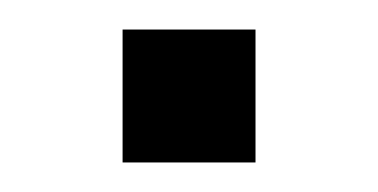

<svg xmlns="http://www.w3.org/2000/svg" viewBox="-20 -110 256 130"><path d="M153 0H63V-90H153Z"/></svg>

Font: Tanohe Sans
Style: Regular
Weight: 400
Designer: Village Type and Design LLC & Cristiano Sobral
Foundry: Cooper Hewitt Smithsonian Design Museum
Version: Version 1.00;September 29, 2021;FontCreator 13.0.0.2655 64-b